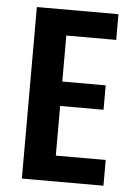

<svg xmlns="http://www.w3.org/2000/svg" viewBox="-50 -698 504 736"><g transform="rotate(5 202.5 -330.0)"><path d="M62 0V-660H376V-561H184V-384H351V-290H184V-99H376V0Z"/></g></svg>

Font: Bricolage Grotesque 12pt Condensed SemiBold
Style: Regular
Weight: 600
Width: 3
Designer: Mathieu Triay
Foundry: Atelier Triay
Version: Version 1.001; ttfautohint (v1.8.4.7-5d5b);gftools[0.9.33.de